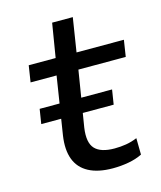

<svg xmlns="http://www.w3.org/2000/svg" viewBox="-101 -716 671 799"><g transform="rotate(-15 234.5 -316.5)"><path d="M287 9Q224 9 183.5 -12.5Q143 -34 127.5 -75.5Q112 -117 121 -177L160 -425H48L59 -496H175L199 -642H288L265 -496H469L458 -425H254L215 -185Q206 -122 231 -95.5Q256 -69 315 -69Q341 -69 365 -73Q389 -77 413 -87L414 -16Q388 -3 355 3Q322 9 287 9ZM46 -246 56 -309H368L358 -246Z"/></g></svg>

Font: Nunito Sans 7pt SemiExpanded
Style: Italic
Weight: 400
Width: 6
Italic angle: -9°
Designer: Vernon Adams
Foundry: Vernon Adams
Version: Version 3.101;gftools[0.9.27]